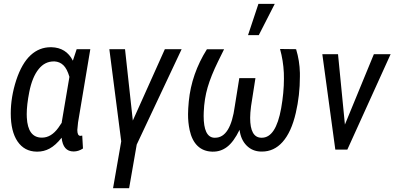

<svg xmlns="http://www.w3.org/2000/svg" viewBox="-20 -787 2075 1010"><path d="M121.1 -168.5Q126.5 -64.5 198.2 -63Q199.7 -63 200.7 -63Q249.5 -63 287.1 -115.2L305.2 -142.1L304.7 -143.6L345.2 -382.8Q332.5 -425.8 313.2 -444.1Q293.9 -462.4 267.1 -463.9Q264.6 -463.9 262.7 -463.9Q215.8 -463.9 183.6 -423.8Q149.4 -381.8 133.8 -302.2Q120.6 -234.9 120.6 -186Q120.6 -176.8 121.1 -168.5ZM455.1 -528.3 390.6 -143.1 386.7 -103.5Q386.7 -73.2 402.3 -72.3L412.6 -73.7L416.5 -5.9Q393.1 9.8 367.2 9.8Q311.5 9.8 304.2 -62.5Q272.5 -22.5 240.7 -5.4Q210.9 10.7 176.8 10.7Q174.8 10.7 172.9 10.7Q108.4 9.8 72.5 -42.7Q36.6 -95.2 36.6 -190.4Q36.6 -276.4 65.4 -365.2Q94.7 -454.1 141.6 -497.1Q187 -538.6 246.6 -538.6Q248.5 -538.6 250.5 -538.6Q328.6 -536.6 363.3 -467.8L383.3 -528.3Z M678.7 -152.8 847.2 -528.3H935.5L699.2 -26.4L659.2 203.1H574.7L617.7 -43.5L555.2 -528.3H637.7Z M1158.7 -527.8 1127.4 -464.4Q1089.8 -387.7 1072.3 -327.6Q1054.7 -267.6 1051.8 -198.2Q1051.3 -187.5 1051.3 -177.2Q1051.3 -66.4 1106 -62.5Q1108.9 -62.5 1111.8 -62.5Q1192.9 -62.5 1215.3 -229.5L1238.8 -376H1323.7L1300.8 -229.5Q1295.9 -191.9 1295.9 -167Q1295.9 -64 1354 -62.5Q1355.5 -62.5 1357.4 -62.5Q1431.2 -62.5 1459 -217.3Q1473.6 -299.8 1473.6 -372.6Q1473.6 -388.2 1473.1 -403.8Q1470.2 -467.3 1453.1 -529.3L1537.6 -528.3Q1556.2 -466.8 1557.6 -403.3Q1557.6 -393.1 1557.6 -383.3Q1557.6 -286.1 1536.1 -193.4Q1512.7 -91.8 1466.3 -40Q1421.4 10.3 1357.9 10.3Q1355.5 10.3 1353 10.3Q1307.6 9.3 1277.1 -21.5Q1246.6 -52.2 1240.2 -104Q1209 -40 1173.8 -13.7Q1140.6 11.2 1100.1 10.7Q1097.7 10.7 1095.7 10.7Q1049.3 9.3 1019.3 -19.5Q989.3 -48.3 977.5 -103Q968.8 -144 969.2 -187Q969.2 -201.7 970.2 -216.8L973.1 -253.9Q987.3 -398.9 1068.4 -527.8ZM1339.4 -766.6H1425.3L1341.3 -602.1H1284.7Z M1758.3 -500 1794.4 -131.8 1946.3 -501 1946.8 -502H1947.8H2032.2H2035.2L2033.7 -499.5L1807.6 -1L1807.1 0H1805.7H1745.6H1744.1L1743.7 -1.5L1675.8 -500V-502H1677.7H1756.8H1758.3Z"/></svg>

Font: MAUL Condensed Italic
Style: Condenced Regular Italic
Weight: 400
Italic angle: -12°
Designer: MAUL
Version: Version 1.0; 2020; ttfautohint (v1.8.3)